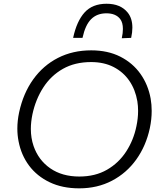

<svg xmlns="http://www.w3.org/2000/svg" viewBox="-20 -994 858 1024"><path d="M402.5 10.5Q312.5 10.5 244.8 -22Q177 -54.5 135 -110.8Q93 -167 79 -240.5Q72.5 -273.5 72.5 -308Q72.5 -350.5 82 -395Q104 -496.5 157.2 -570.8Q210.5 -645 289.2 -685.2Q368 -725.5 466.5 -725.5Q555 -725.5 621.2 -692Q687.5 -658.5 728.8 -600.5Q770 -542.5 783.5 -468Q789 -436 789 -402.5Q789 -357.5 779 -310Q758.5 -215.5 706.8 -143.2Q655 -71 577.2 -30.2Q499.5 10.5 402.5 10.5ZM403 -52.5Q488 -52.5 550.8 -88.8Q613.5 -125 653 -186Q692.5 -247 707.5 -320.5Q716.5 -363 716.5 -402.5Q716.5 -429 712.5 -454Q702 -516 669.8 -563Q637.5 -610 586 -636.5Q534.5 -663 466 -663Q379.5 -663 315.5 -626.8Q251.5 -590.5 210.8 -527.2Q170 -464 153 -384.5Q144.5 -343.5 144.5 -306.5Q144.5 -258 159 -215.5Q185 -140 248.2 -96.2Q311.5 -52.5 403 -52.5ZM629.5 -790Q635.5 -818 635.5 -839.5Q635.5 -873.5 621 -892.5Q597.5 -923 547.5 -923Q497.5 -923 466.2 -892Q435 -861 420 -792H370Q389 -881 431 -927.5Q473 -974 548.5 -974Q623 -974 661 -927Q686 -896 686 -846.5Q686 -821.5 679.5 -792Z"/></svg>

Font: Heraclito Light
Style: Italic
Weight: 300
Italic angle: -12°
Designer: Kostas Bartsokas (font) & Cristiano Sobral (main changes)
Foundry: Kostas Bartsokas (font) & Cristiano Sobral (main changes)
Version: Version 1.00;July 8, 2020;FontCreator 13.0.0.2655 64-bit